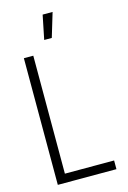

<svg xmlns="http://www.w3.org/2000/svg" viewBox="-134 -962 684 1025"><g transform="rotate(-15 208.5 -449.5)"><path d="M377 0H53V-700H105V-48H377ZM183 -766H225L265 -899H210Z"/></g></svg>

Font: Kulim Park ExtraLight
Style: Regular
Weight: 275
Designer: Noponies / Dale Sattler
Foundry: Noponies
Version: Version 1.000; ttfautohint (v1.8.3)